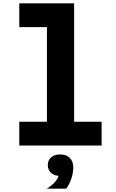

<svg xmlns="http://www.w3.org/2000/svg" viewBox="-20 -868 690 1145"><path d="M95 -848H422V-142H586V0H95V-142H260V-706H95ZM339 181Q305 181 285 163.5Q265 146 265 117Q265 88 285 70.5Q305 53 339 53Q373 53 393 71Q413 89 413 117Q413 146 393 163.5Q373 181 339 181ZM259 257Q292 237 311 213.5Q330 190 331 171L339 53Q375 53 396 73.5Q417 94 417 130Q417 161 406 195.5Q395 230 375 257Z"/></svg>

Font: Martian Mono SemiCondensed
Style: Bold
Weight: 700
Width: 4
Designer: Roman Shamin
Foundry: Evil Martians
Version: Version 1.000